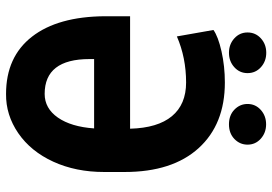

<svg xmlns="http://www.w3.org/2000/svg" viewBox="-154 -745 909 641"><g transform="rotate(90 300.5 -424.5)"><path d="M255.4 -720.7Q395 -720.7 474.6 -633.1Q554.2 -545.4 554.2 -386.2V-317.4Q554.2 -223.1 519.8 -147.9Q485.4 -72.8 424.6 -31Q363.8 10.7 293.5 9.8Q169.9 9.8 102.5 -76.7Q35.2 -163.1 34.2 -320.8V-404.3H409.7Q407.2 -496.6 367.9 -543.9Q328.6 -591.3 255.4 -591.3Q172.4 -591.3 101.6 -560.5L80.1 -682.6Q101.6 -698.2 151.4 -709.5Q201.2 -720.7 255.4 -720.7ZM293.5 -119.1Q341.8 -119.1 372.6 -163.3Q403.3 -207.5 408.7 -284.2H177.2V-269Q177.2 -119.1 293.5 -119.1ZM88.4 -796.4Q88.4 -823.2 108.2 -841.1Q127.9 -858.9 156.2 -858.9Q184.6 -858.9 204.3 -841.1Q224.1 -823.2 224.1 -796.4Q224.1 -770 204.3 -752.2Q184.6 -734.4 156.2 -734.4Q127.9 -734.4 108.2 -752.2Q88.4 -770 88.4 -796.4ZM327.1 -796.4Q327.1 -822.8 346.9 -840.6Q366.7 -858.4 395 -858.4Q423.3 -858.4 443.1 -840.6Q462.9 -822.8 462.9 -796.4Q462.9 -771 444.1 -752.7Q425.3 -734.4 395 -734.4Q364.7 -734.4 345.9 -752.7Q327.1 -771 327.1 -796.4Z"/></g></svg>

Font: Roboto Condensed
Style: Bold
Weight: 700
Designer: Google
Version: Version 2.134; 2016